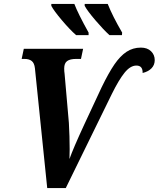

<svg xmlns="http://www.w3.org/2000/svg" viewBox="-20 -964 813 984"><path d="M159 -614Q156 -641 142.5 -651.5Q129 -662 106 -662H91L102 -714H406L395 -662H370Q339 -662 324 -651Q309 -640 309 -613Q309 -598 311 -586L333 -334Q337 -264 337 -200Q337 -165 336 -149Q355 -203 411 -324L501 -517Q537 -591 566.5 -634Q596 -677 628.5 -698.5Q661 -720 702 -720Q735 -720 754 -701.5Q773 -683 773 -656Q773 -631 756.5 -614Q740 -597 711 -590Q712 -628 679 -628Q648 -628 618.5 -591.5Q589 -555 553 -482L317 0H222ZM243 -934V-944H361Q380 -894 434 -797V-784H370Q338 -812 297 -860.5Q256 -909 243 -934ZM414 -934V-944H532Q557 -881 606 -797L605 -784H541Q510 -812 469 -860Q428 -908 414 -934Z"/></svg>

Font: Noto Serif Narrow
Style: Bold Italic
Weight: 700
Width: 4
Italic angle: -12°
Designer: Monotype Design Team
Foundry: Monotype Imaging Inc.
Version: Version 1.001